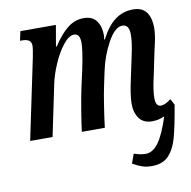

<svg xmlns="http://www.w3.org/2000/svg" viewBox="-84 -629 934 937"><g transform="rotate(-10 383.0 -160.5)"><path d="M755 -52Q737 54 722 108Q707 162 677.5 193Q648 224 595 224Q568 224 547 217Q526 210 500 195L517 149Q529 153 544 156.5Q559 160 575 160Q611 160 640 119Q669 78 695 -5Q667 9 634 9Q591 9 570 -19.5Q549 -48 549 -92Q549 -136 568 -220L585 -300Q587 -308 595.5 -351Q604 -394 604 -426Q604 -476 571 -476Q534 -477 497.5 -410.5Q461 -344 446 -269L432 -203Q425 -172 415 -108Q405 -44 400 0H286Q290 -35 301.5 -104.5Q313 -174 324 -224L341 -300Q360 -392 360 -428Q360 -474 331 -474Q305 -474 276.5 -438Q248 -402 225.5 -350Q203 -298 194 -254L141 0H30L114 -401Q122 -443 122 -454Q122 -474 110.5 -482Q99 -490 78 -490H66L76 -536H252L234 -432H238Q276 -490 312 -517.5Q348 -545 390 -545Q434 -545 454 -517Q474 -489 474 -446Q474 -436 471 -425H475Q507 -487 546 -516Q585 -545 635 -545Q681 -545 701.5 -516Q722 -487 722 -441Q722 -410 713 -368Q704 -326 702 -319L679 -208Q663 -141 663 -100Q663 -80 669.5 -69.5Q676 -59 688 -59Q710 -59 739 -82Z"/></g></svg>

Font: Noto Serif CondSemiBold
Style: Italic
Weight: 600
Width: 3
Italic angle: -12°
Designer: Monotype Design Team
Foundry: Monotype Imaging Inc.
Version: Version 1.001